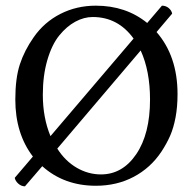

<svg xmlns="http://www.w3.org/2000/svg" viewBox="-20 -645 680 677"><path d="M68 12Q55 12 44.5 2.5Q34 -7 32 -18L96 -93Q34 -174 34 -294Q34 -369 50 -418Q66 -467 99 -514Q136 -567 193 -596Q250 -625 318 -625Q424 -625 499 -564L551 -625Q565 -625 575 -616.5Q585 -608 587 -597L532 -532Q606 -447 606 -313Q606 -268 599 -231Q592 -194 580 -166.5Q568 -139 549 -110Q511 -53 451.5 -21.5Q392 10 318 10Q206 10 129 -59ZM307 -585Q276 -585 245.5 -568.5Q215 -552 189 -520Q163 -488 147 -433.5Q131 -379 131 -311Q131 -230 158 -165L451 -509Q396 -585 307 -585ZM476 -467 182 -121Q210 -77 250.5 -53.5Q291 -30 336 -30Q412 -30 460.5 -101.5Q509 -173 509 -294Q509 -395 476 -467Z"/></svg>

Font: Libertinus Mono
Style: Regular
Weight: 400
Designer: Philipp H. Poll
Foundry: Khaled Hosny
Version: Version 6.7